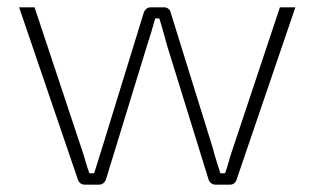

<svg xmlns="http://www.w3.org/2000/svg" viewBox="-20 -502 855 522"><path d="M783 -482 623 -13Q621 -7 616.5 -3.5Q612 0 605 0H566Q559 0 554 -4Q549 -8 547 -14L434 -379Q429 -397 424 -415.5Q419 -434 413 -452H402Q397 -434 391.5 -415.5Q386 -397 380 -379L268 -14Q266 -8 261 -4Q256 0 249 0H210Q204 0 199 -3.5Q194 -7 192 -13L32 -482H74L202 -97Q208 -80 212.5 -63.5Q217 -47 223 -31H236Q241 -48 246.5 -64.5Q252 -81 257 -98L371 -468Q373 -474 378 -478Q383 -482 389 -482H427Q433 -482 438 -478Q443 -474 444 -468L559 -98Q563 -81 568.5 -64.5Q574 -48 579 -31H592Q598 -48 602.5 -64.5Q607 -81 613 -98L741 -482Z"/></svg>

Font: Exo 2 ExtraLight
Style: Regular
Weight: 250
Designer: Natanael Gama
Foundry: Natanael Gama
Version: Version 2.010